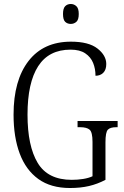

<svg xmlns="http://www.w3.org/2000/svg" viewBox="-20 -933 624 963"><path d="M331 10Q235 10 172.5 -35Q110 -80 79 -162.5Q48 -245 48 -358Q48 -530 123 -627Q198 -724 336 -724Q425 -724 469 -689.5Q513 -655 513 -612Q513 -583 498 -568Q483 -553 459 -553Q459 -588 447 -617.5Q435 -647 407.5 -665.5Q380 -684 334 -684Q225 -684 171.5 -601Q118 -518 118 -358Q118 -201 169 -116Q220 -31 340 -31Q370 -31 397.5 -35.5Q425 -40 444 -49V-221Q444 -270 429.5 -282.5Q415 -295 382 -295H369V-326H570V-295H563Q533 -295 521 -282.5Q509 -270 509 -219V-31Q469 -10 426.5 0Q384 10 331 10ZM335 -813Q318 -813 307 -823.5Q296 -834 296 -863Q296 -891 307 -902Q318 -913 335 -913Q351 -913 363 -902Q375 -891 375 -863Q375 -834 363 -823.5Q351 -813 335 -813Z"/></svg>

Font: Noto Serif Tamil Condensed Light
Style: Italic
Weight: 300
Width: 3
Italic angle: -12°
Designer: Indian Type Foundry, Tom Grace, and the Monotype Design Team
Foundry: Monotype Imaging Inc.
Version: Version 2.003; ttfautohint (v1.8.4.7-5d5b)